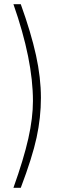

<svg xmlns="http://www.w3.org/2000/svg" viewBox="-20 -770 275 915"><path d="M44 125Q93 -12 115 -110Q137 -208 137 -289Q137 -485 44 -750H79Q128 -614 151.5 -507Q175 -400 175 -304Q175 -210 154.5 -115Q134 -20 79 125Z"/></svg>

Font: Cairo ExtraLight
Style: Regular
Weight: 250
Designer: Mohamed Gaber, the designers of Titillium
Foundry: Kief Type Foundry
Version: Version 2.009; ttfautohint (v1.5.33-1714) -l 8 -r 50 -G 200 